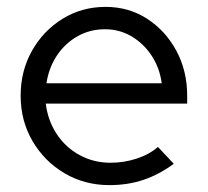

<svg xmlns="http://www.w3.org/2000/svg" viewBox="-20 -529 604 558"><path d="M298 9Q226 9 167.5 -25.5Q109 -60 74.5 -119Q40 -178 40 -251Q40 -323 73 -381.5Q106 -440 162 -474.5Q218 -509 287 -509Q354 -509 407.5 -474.5Q461 -440 492.5 -381.5Q524 -323 524 -251V-228H113Q119 -179 144.5 -140Q170 -101 211 -78.5Q252 -56 301 -56Q340 -56 377 -68Q414 -80 439 -102L485 -53Q443 -22 397.5 -6.5Q352 9 298 9ZM115 -287H450Q444 -332 420.5 -367.5Q397 -403 362 -423.5Q327 -444 285 -444Q242 -444 206 -424Q170 -404 146 -368.5Q122 -333 115 -287Z"/></svg>

Font: Red Hat Display Variable
Style: Regular
Weight: 400
Designer: Pentagram, MCKL
Foundry: Pentagram, MCKL
Version: Version 1.021